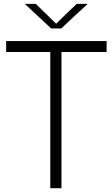

<svg xmlns="http://www.w3.org/2000/svg" viewBox="-20 -985 582 1005"><path d="M12.2 -712.9V-770H538.1V-712.9H301.8V0H243.2V-712.9ZM300.8 -835.9H248L109.9 -964.8H167L273.9 -860.8Q328.6 -915.5 381.8 -964.8H439Q408.7 -937.5 363.5 -895Q318.4 -852.5 300.8 -835.9Z"/></svg>

Font: Junction Light
Style: Regular
Weight: 300
Designer: Caroline Hadilaksono
Foundry: Caroline Hadilaksono
Version: Version 1.002